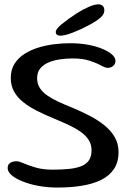

<svg xmlns="http://www.w3.org/2000/svg" viewBox="-20 -820 598 864"><path d="M238 24Q193.5 24 153.2 16.5Q113 9 81.8 -3.5Q50.5 -16 32.5 -31.5Q14.5 -47 14.5 -63Q14.5 -75 20 -81.8Q25.5 -88.5 34.8 -91.5Q44 -94.5 55 -94.5Q65 -94.5 86.2 -85.2Q107.5 -76 140.2 -66.2Q173 -56.5 217 -56.5Q261 -56.5 294 -60.2Q327 -64 348.8 -73.5Q370.5 -83 381.2 -100.2Q392 -117.5 392 -144Q392 -170 379.2 -190Q366.5 -210 343.8 -226.2Q321 -242.5 290.2 -257Q259.5 -271.5 224 -286Q183 -303 147.2 -321Q111.5 -339 85 -360Q58.5 -381 43.5 -407.8Q28.5 -434.5 28.5 -469.5Q28.5 -506.5 45.5 -533.2Q62.5 -560 91 -578Q119.5 -596 154.5 -606.5Q189.5 -617 225.8 -621.2Q262 -625.5 294 -625.5Q338 -625.5 375.2 -618.8Q412.5 -612 440.5 -600.2Q468.5 -588.5 484 -574.8Q499.5 -561 499.5 -546.5Q499.5 -536 494.5 -529Q489.5 -522 481.5 -518.2Q473.5 -514.5 464 -514.5Q454.5 -514.5 435 -525.2Q415.5 -536 384.2 -546.5Q353 -557 306.5 -557Q277.5 -557 249.2 -552.8Q221 -548.5 198 -538.8Q175 -529 161 -511.8Q147 -494.5 147 -468Q147 -443.5 158.8 -424.8Q170.5 -406 191.5 -391.2Q212.5 -376.5 240.8 -363.2Q269 -350 301.5 -337Q345 -319 383.5 -299Q422 -279 451 -255.2Q480 -231.5 496.8 -202Q513.5 -172.5 513.5 -136Q513.5 -90.5 492.8 -59.5Q472 -28.5 434.8 -10.2Q397.5 8 347.2 16Q297 24 238 24ZM251 -659.5Q242 -659.5 236.5 -663.5Q231 -667.5 231 -677Q231 -689.5 258 -711.5Q285 -733.5 326 -760.5Q352 -777 378.8 -788.8Q405.5 -800.5 421.5 -800.5Q434.5 -800.5 442 -793.8Q449.5 -787 449.5 -773Q449.5 -756 432.5 -741Q415.5 -726 383.5 -708.5Q347.5 -689 310 -674.2Q272.5 -659.5 251 -659.5Z"/></svg>

Font: Gluten Light
Style: Regular
Weight: 300
Designer: Tyler Finck
Foundry: Etcetera Type Company
Version: Version 1.300